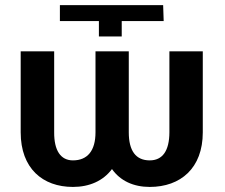

<svg xmlns="http://www.w3.org/2000/svg" viewBox="-20 -732 892 762"><path d="M372.5 -648.4V-587.4H463.1V-648.4H629.6L627.5 -711.6H217.7V-648.4ZM62.1 -206.7C62.1 -63.9 149.1 9.9 269.5 9.9C334.9 9.9 389.6 -14.2 424.4 -61.1C457.4 -14.2 509.9 9.9 574.2 9.9C696.7 9.9 784.8 -64.6 784.8 -206.7V-528.4H652.3V-206.7C652 -133.2 625 -95.5 574.2 -95.5C519.2 -95.5 491.1 -133.2 491.1 -206.7V-528.4H359V-206.7C359 -133.2 326.7 -95.5 269.5 -95.5C220.5 -95.5 194.6 -134.9 195 -206.7V-528.4H62.1Z"/></svg>

Font: Margiela Sans Semi Bold
Style: Regular
Weight: 600
Designer: Stefan Endress, Andreas Faust
Version: Version 1.100;FEAKit 1.0